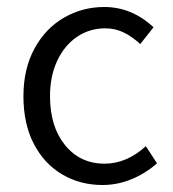

<svg xmlns="http://www.w3.org/2000/svg" viewBox="-20 -517 494 549"><path d="M47 -242Q47 -320 78.5 -378Q110 -436 163 -466.5Q216 -497 278 -497Q357 -497 419 -439L381 -391Q357 -413 333 -424.5Q309 -436 281 -436Q236 -436 200 -411.5Q164 -387 143.5 -343Q123 -299 123 -242Q123 -155 166 -102Q209 -49 279 -49Q342 -49 397 -99L429 -50Q396 -21 356 -4.5Q316 12 273 12Q209 12 157.5 -18.5Q106 -49 76.5 -106Q47 -163 47 -242Z"/></svg>

Font: Assistant-zap
Style: zap
Weight: 400
Designer: Hebrew By Ben Nathan, Latin by Paul Hunt
Version: Version 2.001